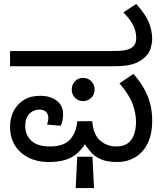

<svg xmlns="http://www.w3.org/2000/svg" viewBox="-20 -810 832 974"><path d="M226 12Q170 12 125.5 -10Q81 -32 56 -72Q31 -112 31 -167Q31 -211 49 -246.5Q67 -282 101 -303Q135 -324 183 -324Q236 -324 268 -299Q300 -274 300 -231Q300 -215 297 -199Q294 -183 287 -172L219 -178Q221 -186 223 -194.5Q225 -203 225 -210Q225 -232 213 -243Q201 -254 180 -254Q149 -254 128.5 -232.5Q108 -211 108 -170Q108 -125 139 -96Q170 -67 234 -67Q303 -67 335 -102Q367 -137 372 -195H448Q453 -128 487.5 -97.5Q522 -67 570 -67Q606 -67 628 -83Q650 -99 660 -127.5Q670 -156 670 -191Q670 -237 652 -284.5Q634 -332 586 -387L657 -435Q703 -384 727.5 -326.5Q752 -269 752 -198Q752 -126 727.5 -79.5Q703 -33 663 -10.5Q623 12 577 12Q526 12 494 -1Q462 -14 440 -39.5Q418 -65 396 -101L427 -105Q401 -57 371.5 -32Q342 -7 306.5 2.5Q271 12 226 12ZM364 144 372 -15H449L457 144ZM401 -297Q377 -297 360.5 -314Q344 -331 344 -355Q344 -381 360.5 -398Q377 -415 401 -415Q426 -415 443 -398Q460 -381 460 -355Q460 -331 443 -314Q426 -297 401 -297ZM31 -474V-551H541Q595 -551 617 -556Q639 -561 649 -569Q663 -579 667 -591.5Q671 -604 671 -618Q671 -651 655 -682.5Q639 -714 606 -747L671 -790Q718 -738 735 -696.5Q752 -655 752 -612Q752 -593 744.5 -565.5Q737 -538 711 -516Q686 -494 651.5 -484Q617 -474 559 -474Z"/></svg>

Font: kannada25
Style: Book
Weight: 400
Designer: Jelle Bosma - Monotype Design Team
Foundry: Monotype Imaging Inc.
Version: Version 2.003